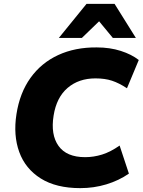

<svg xmlns="http://www.w3.org/2000/svg" viewBox="-20 -961 737 992"><path d="M48 0ZM395 11Q270 11 190.5 -39Q111 -89 79.5 -175.5Q48 -262 65 -371Q82 -481 137.5 -558.5Q193 -636 280.5 -676.5Q368 -717 480 -716Q548 -716 604 -698Q660 -680 697 -651L636 -505Q595 -532 558.5 -544Q522 -556 473 -556Q387 -556 329.5 -507Q272 -458 257 -364Q241 -265 282.5 -207Q324 -149 420 -149Q464 -149 507.5 -162.5Q551 -176 598 -209L646 -64Q594 -28 529.5 -8.5Q465 11 395 11ZM284 -765 427 -941H572L682 -765H563L492 -851L403 -765Z"/></svg>

Font: Winston ExtraBold
Style: Italic
Weight: 800
Italic angle: -9°
Designer: Original fonts by Vernon Adams / Changes by Cristiano Sobral
Foundry: Original fonts by Vernon Adams / Changes by Cristiano Sobral
Version: Version 2.503;July 17, 2020;FontCreator 13.0.0.2655 64-bit